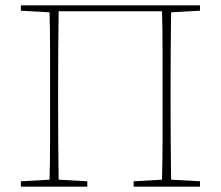

<svg xmlns="http://www.w3.org/2000/svg" viewBox="-20 -697 825 717"><path d="M58 0V-20L165 -26Q167 -97 167 -168Q167 -239 167 -310V-367Q167 -438 167 -509.5Q167 -581 165 -651L58 -657V-677H727V-657L619 -651Q618 -581 617.5 -509.5Q617 -438 617 -367V-310Q617 -239 617.5 -168Q618 -97 619 -26L727 -20V0H479V-20L585 -26Q587 -97 587 -167Q587 -237 587 -310V-367Q587 -440 587 -512Q587 -584 585 -655H199Q198 -584 197.5 -512Q197 -440 197 -367V-310Q197 -237 197.5 -167Q198 -97 199 -26L306 -20V0Z"/></svg>

Font: Source Serif Pro ExtraLight
Style: Regular
Weight: 200
Designer: Frank Grießhammer
Foundry: Adobe Systems Incorporated
Version: Version 3.001;hotconv 1.0.111;makeotfexe 2.5.65597